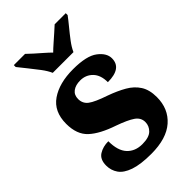

<svg xmlns="http://www.w3.org/2000/svg" viewBox="-235 -844 931 931"><g transform="rotate(-45 230.5 -378.0)"><path d="M222 10Q149 10 106 -5Q63 -20 45 -46Q27 -72 27 -105Q27 -147 54 -164Q81 -181 118 -181Q118 -116 147 -85Q176 -54 225 -54Q271 -54 291 -73.5Q311 -93 311 -120Q311 -150 284 -168.5Q257 -187 198 -208Q115 -236 74 -274Q33 -312 33 -385Q33 -469 91 -509Q149 -549 244 -549Q336 -549 375.5 -519Q415 -489 415 -453Q415 -385 319 -385Q319 -434 293.5 -460Q268 -486 230 -486Q198 -486 178.5 -471.5Q159 -457 159 -429Q159 -398 183 -380Q207 -362 272 -340Q322 -322 358.5 -301Q395 -280 415.5 -248Q436 -216 436 -166Q436 -86 381.5 -38Q327 10 222 10ZM162 -606Q152 -629 132 -655.5Q112 -682 91 -708Q70 -734 55 -753V-766H132Q143 -755 161.5 -738.5Q180 -722 199.5 -705Q219 -688 233 -674Q247 -688 266.5 -705Q286 -722 304.5 -738.5Q323 -755 335 -766H411V-753Q397 -734 375.5 -708Q354 -682 334 -655.5Q314 -629 304 -606Z"/></g></svg>

Font: Noto Serif Myanmar SemiCondensed ExtraBold
Style: Regular
Weight: 800
Width: 4
Designer: Ben Mitchell and the Monotype Design Team
Foundry: Monotype Imaging Inc.
Version: Version 2.106; ttfautohint (v1.8.4.7-5d5b)